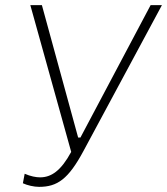

<svg xmlns="http://www.w3.org/2000/svg" viewBox="-20 -720 650 747"><path d="M132 7C203 7 246 -23 305 -133L610 -700H566L293 -185H284L143 -700H98L257 -129C217 -55 179 -30 136 -30C120 -30 99 -34 76 -44L69 -7C86 1 112 7 132 7Z"/></svg>

Font: Fixel Text 20240404 ExtraLight
Style: Italic
Weight: 200
Width: 4
Italic angle: -10°
Designer: AlfaBravo + MacPaw
Foundry: Kyrylo Tkachov, Marchela Mozhyna, Serhii Makarenko, Maria Weinstein, Zakhar Kryvoshyya
Version: Version 1.211;Glyphs 3.2 (3225)